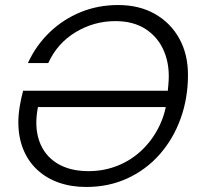

<svg xmlns="http://www.w3.org/2000/svg" viewBox="-20 -732 792 764"><path d="M323 12Q263 12 213.5 -5.5Q164 -23 128 -56.5Q92 -90 72.5 -138Q53 -186 53 -246Q53 -275 58.5 -308.5Q64 -342 72 -371H664L653 -306H131Q116 -229 136 -171.5Q156 -114 206.5 -82.5Q257 -51 332 -51Q395 -51 450 -73.5Q505 -96 547 -137Q589 -178 615 -232.5Q641 -287 646 -351L650 -396Q657 -468 634 -525Q611 -582 561.5 -615Q512 -648 439 -648Q354 -648 281 -604Q208 -560 172 -481H91Q123 -551 177 -603Q231 -655 300.5 -683.5Q370 -712 450 -712Q534 -712 596.5 -676.5Q659 -641 693.5 -578.5Q728 -516 728 -434Q728 -342 699 -261Q670 -180 616 -118.5Q562 -57 487.5 -22.5Q413 12 323 12Z"/></svg>

Font: DM Sans 24pt Light
Style: Italic
Weight: 300
Italic angle: -10°
Designer: Colophon Foundry, Jonny Pinhorn
Foundry: Colophon Foundry
Version: Version 4.004;gftools[0.9.30]